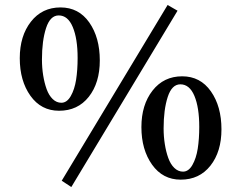

<svg xmlns="http://www.w3.org/2000/svg" viewBox="-20 -713 971 773"><path d="M267.1 40 228.5 14.6 654.8 -692.9 694.8 -669.9ZM217.8 -267.1Q145.5 -267.1 102.5 -327.4Q59.6 -387.7 59.6 -478.5Q59.6 -568.4 104.5 -625.7Q149.4 -683.1 223.6 -683.1Q296.9 -683.1 339.4 -622.6Q381.8 -562 381.8 -469.7Q381.8 -379.4 337.4 -323.2Q293 -267.1 217.8 -267.1ZM227.1 -299.3Q249.5 -299.3 264.9 -326.2Q280.3 -353 286.4 -392.1Q292.5 -431.2 292.5 -479.5Q292.5 -557.6 272.9 -604.2Q253.4 -650.9 216.3 -650.9Q182.1 -650.9 165.5 -600.1Q148.9 -549.3 148.9 -473.6Q148.9 -440.4 153.8 -409.9Q158.7 -379.4 167.7 -354.2Q176.8 -329.1 192.1 -314.2Q207.5 -299.3 227.1 -299.3ZM707.5 10.3Q635.3 10.3 592.3 -50Q549.3 -110.4 549.3 -201.2Q549.3 -291 594.2 -348.4Q639.2 -405.8 713.4 -405.8Q786.6 -405.8 829.1 -345.2Q871.6 -284.7 871.6 -192.4Q871.6 -102.1 827.1 -45.9Q782.7 10.3 707.5 10.3ZM716.8 -22Q739.3 -22 754.6 -48.8Q770 -75.7 776.1 -114.7Q782.2 -153.8 782.2 -202.1Q782.2 -280.3 762.7 -326.9Q743.2 -373.5 706.1 -373.5Q671.9 -373.5 655.3 -322.8Q638.7 -272 638.7 -196.3Q638.7 -163.1 643.6 -132.6Q648.4 -102.1 657.5 -76.9Q666.5 -51.8 681.9 -36.9Q697.3 -22 716.8 -22Z"/></svg>

Font: Elstob
Style: Regular
Weight: 400
Designer: Peter S. Baker
Version: Version 1.015